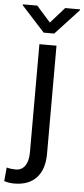

<svg xmlns="http://www.w3.org/2000/svg" viewBox="-99 -763 442 1010"><g transform="rotate(5 122.0 -257.5)"><path d="M84.5 43.5C84.5 103.5 60.1 139.2 17.6 139.2C13.2 139.2 5.4 138.7 -6.3 137.7C-17.6 136.2 -25.4 134.8 -30.3 132.8L-37.1 205.1C-18.1 211.4 -2.4 213.4 17.6 213.4C116.7 213.4 174.8 153.3 174.8 43.5V-528.3H84.5ZM-20.5 -729.5V-724.6L101.6 -590.8H157.2L281.2 -724.6V-729.5H203.1L129.4 -646.5L55.7 -729.5Z"/></g></svg>

Font: Vazirmatn
Style: Regular
Weight: 400
Designer: Saber Rastikerdar
Foundry: Saber Rastikerdar
Version: Version 33.003